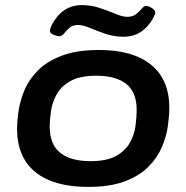

<svg xmlns="http://www.w3.org/2000/svg" viewBox="-20 -726 731 753"><path d="M325 7Q191 7 119 -51Q47 -109 47 -221Q47 -252 53 -292Q59 -332 76.5 -373.5Q94 -415 129.5 -450.5Q165 -486 223.5 -508Q282 -530 369 -530Q501 -530 572.5 -472Q644 -414 644 -303Q644 -273 638.5 -232.5Q633 -192 615.5 -150.5Q598 -109 563 -73Q528 -37 470 -15Q412 7 325 7ZM335 -94Q399 -94 435.5 -114.5Q472 -135 489.5 -166.5Q507 -198 511.5 -232.5Q516 -267 516 -295Q516 -364 475.5 -396.5Q435 -429 358 -429Q294 -429 257 -408.5Q220 -388 202.5 -356.5Q185 -325 180 -291Q175 -257 175 -229Q175 -160 216 -127Q257 -94 335 -94ZM212 -584Q205 -584 190.5 -589.5Q176 -595 176 -605Q176 -615 184 -630Q225 -706 301 -706Q338 -706 372 -694.5Q406 -683 433.5 -671.5Q461 -660 479 -660Q501 -660 514.5 -671Q528 -682 536.5 -692.5Q545 -703 553 -703Q562 -703 575.5 -694.5Q589 -686 589 -677Q589 -671 580 -654Q561 -620 532.5 -601Q504 -582 463 -582Q427 -582 393.5 -593.5Q360 -605 332.5 -616.5Q305 -628 287 -628Q265 -628 252.5 -617Q240 -606 231.5 -595Q223 -584 212 -584Z"/></svg>

Font: Asap Expanded Expanded SemiBold
Style: Italic
Weight: 600
Width: 7
Italic angle: -6°
Designer: Pablo Cosgaya
Foundry: Omnibus-Type
Version: Version 3.001; ttfautohint (v1.8.4.7-5d5b)